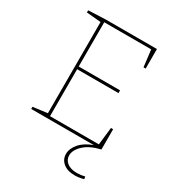

<svg xmlns="http://www.w3.org/2000/svg" viewBox="-212 -817 1058 1158"><g transform="rotate(30 317.0 -238.0)"><path d="M550 0Q477 17 438 53.5Q399 90 399 128Q399 158 423.5 177.5Q448 197 493 197Q519 197 547 190L550 207Q516 216 488 216Q436 216 407 191.5Q378 167 378 130Q378 92 408.5 56.5Q439 21 497 0H61V-15L161 -28V-663L61 -672V-687L182 -692H537V-556H522L508 -673H181V-365H469V-346H181V-19H521L535 -141H550Z"/></g></svg>

Font: Bitter Pro Thin
Style: Regular
Weight: 250
Designer: Sol Matas, and Bitter project Authors
Foundry: Sol Matas
Version: Version 1.010